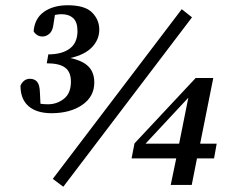

<svg xmlns="http://www.w3.org/2000/svg" viewBox="-20 -693 897 731"><path d="M176 -262Q120 -262 89 -288.5Q58 -315 58 -367Q70 -393 94 -393Q111 -393 121 -382Q131 -371 132 -341L134 -298Q140 -297 147.5 -296.5Q155 -296 163 -296Q197 -296 223.5 -317Q250 -338 250 -382Q250 -419 228 -435.5Q206 -452 158 -452L164 -486Q216 -486 245.5 -508Q275 -530 275 -575Q275 -609 258.5 -624Q242 -639 214 -639Q203 -639 189 -636L183 -597Q180 -575 168 -564.5Q156 -554 141 -554Q130 -554 121 -560Q112 -566 108 -574Q112 -623 147.5 -648Q183 -673 238 -673Q303 -673 330.5 -645.5Q358 -618 358 -580Q358 -543 331 -514Q304 -485 248 -472Q295 -462 317 -439.5Q339 -417 339 -379Q339 -325 293 -293.5Q247 -262 176 -262ZM221 18 181 -12 672 -658 711 -627ZM630 11 651 -90H481L492 -147L725 -396H792L742 -146H805L795 -90H730L710 11ZM534 -146H662L697 -321Z"/></svg>

Font: Source Serif 4 Semibold
Style: Italic
Weight: 600
Italic angle: -12°
Designer: Frank Grießhammer
Foundry: Adobe
Version: Version 4.005;hotconv 1.1.0;makeotfexe 2.6.0